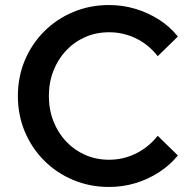

<svg xmlns="http://www.w3.org/2000/svg" viewBox="-20 -731 763 762"><path d="M413 11Q337 11 271 -16.5Q205 -44 155.5 -93.5Q106 -143 78.5 -208.5Q51 -274 51 -350Q51 -426 78.5 -491.5Q106 -557 155.5 -606.5Q205 -656 271 -683.5Q337 -711 413 -711Q467 -711 517 -696Q567 -681 610.5 -653.5Q654 -626 686 -586L606 -508Q569 -555 519 -579Q469 -603 413 -603Q362 -603 318.5 -584Q275 -565 242.5 -530.5Q210 -496 192 -450Q174 -404 174 -350Q174 -296 192 -250Q210 -204 242.5 -169.5Q275 -135 318.5 -116Q362 -97 413 -97Q469 -97 519 -121.5Q569 -146 606 -192L686 -114Q654 -75 610.5 -47Q567 -19 517 -4Q467 11 413 11Z"/></svg>

Font: Red Hat Text Medium
Style: Regular
Weight: 500
Designer: Pentagram, MCKL
Foundry: Pentagram, MCKL
Version: Version 1.023